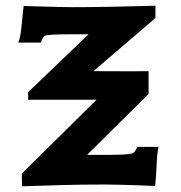

<svg xmlns="http://www.w3.org/2000/svg" viewBox="-20 -646 633 672"><path d="M461 -132H535Q530 -114 528 -65Q526 -21 523 5Q388 -1 316 0Q227 0 57 6Q56 -40 57 -39L318 -297H77Q80 -297 78 -323L290 -526H222Q144 -526 136 -520Q129 -516 123 -497H44Q52 -516 56 -560Q62 -623 63 -625Q209 -620 270 -621Q339 -621 524 -626V-583L307 -397Q499 -396 500 -397V-317L285 -104H360Q437 -104 447 -111Q453 -115 461 -132Z"/></svg>

Font: GFS Neohellenic Rg
Style: Bold
Weight: 700
Designer: Designed by Takis Katsoulidis and George D. Matthiopoulos.
Foundry: Designed by Takis Katsoulidis and George D. Matthiopoulos.
Version: Version 1.0